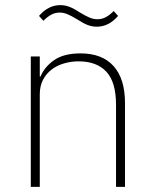

<svg xmlns="http://www.w3.org/2000/svg" viewBox="-20 -728 599 748"><path d="M100 0V-508H135V-430H138Q153 -467 190.5 -493.5Q228 -520 294 -520Q378 -520 422.5 -470.5Q467 -421 467 -326V0H432V-320Q432 -408 394.5 -448.5Q357 -489 286 -489Q257 -489 229.5 -481Q202 -473 181 -457Q160 -441 147.5 -417Q135 -393 135 -361V0ZM357 -624Q338 -624 320.5 -631Q303 -638 280 -653Q257 -667 242 -673Q227 -679 213 -679Q195 -679 180 -671Q165 -663 149 -647L132 -666Q168 -708 215 -708Q234 -708 251.5 -701Q269 -694 292 -679Q315 -665 330 -659Q345 -653 359 -653Q377 -653 392 -661Q407 -669 423 -685L440 -666Q404 -624 357 -624Z"/></svg>

Font: IBM Plex Sans Hebrew ExtraLight
Style: Regular
Weight: 200
Designer: Mike Abbink, Paul van der Laan, Pieter van Rosmalen, Yanek Iontef
Foundry: Bold Monday
Version: Version 1.2